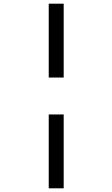

<svg xmlns="http://www.w3.org/2000/svg" viewBox="-20 -780 609 1040"><path d="M244 -360V-760H325V-360ZM244 240V-160H325V240Z"/></svg>

Font: Noto Serif Black
Style: Regular
Weight: 900
Designer: Monotype Design Team
Foundry: Monotype Imaging Inc.
Version: Version 2.014; ttfautohint (v1.8.4.7-5d5b)